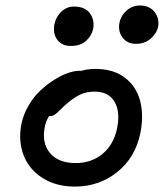

<svg xmlns="http://www.w3.org/2000/svg" viewBox="-20 -710 599 702"><path d="M476.1 -549.8Q445.3 -549.8 428 -572.8Q410.6 -595.7 417 -627.9Q422.4 -653.8 443.4 -671.9Q464.4 -689.9 491.2 -689.9Q526.9 -689.9 545.2 -666.3Q563.5 -642.6 558.1 -611.8Q553.7 -589.4 532 -569.6Q510.3 -549.8 476.1 -549.8ZM238.8 -542Q206.1 -542 189.2 -564.9Q172.4 -587.9 179.2 -622.1Q185.1 -649.4 204.6 -667.7Q224.1 -686 250 -686Q290.5 -686 308.3 -662.1Q326.2 -638.2 320.8 -605Q314.5 -577.6 293.7 -559.8Q272.9 -542 238.8 -542ZM253.9 -27.8Q185.1 -27.8 135.7 -59.1Q86.4 -90.3 66.4 -142.3Q46.4 -194.3 58.1 -255.9Q65.4 -291.5 84.2 -323.7Q103 -356 127 -378.4Q150.9 -400.9 177.5 -417.7Q204.1 -434.6 228 -442.9Q252 -451.2 270 -451.2H277.8Q301.8 -458 329.1 -458Q393.6 -458 435.5 -426.8Q477.5 -395.5 491.9 -342.8Q506.3 -290 493.2 -223.1Q474.6 -133.3 408.2 -80.6Q341.8 -27.8 253.9 -27.8ZM144 -247.1Q131.8 -187.5 162.6 -150.6Q193.4 -113.8 256.8 -113.8Q314.9 -113.8 355.5 -147.9Q396 -182.1 408.2 -241.2Q420.4 -302.2 398.4 -338.6Q376.5 -375 326.2 -375Q296.9 -375 275.4 -365.2Q253.9 -355.5 229 -335Q216.3 -324.7 201.9 -310.1Q187.5 -295.4 179.4 -290.3Q171.4 -285.2 159.2 -285.2Q147.9 -267.1 144 -247.1Z"/></svg>

Font: Shantell Sans Irregular
Style: Italic
Weight: 400
Italic angle: -11.31°
Designer: Stephen Nixon, Anya Danilova, Shantell Martin
Foundry: Arrow Type
Version: Version 1.006;[9816181b4]